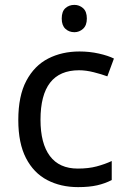

<svg xmlns="http://www.w3.org/2000/svg" viewBox="-20 -757 520 787"><path d="M300 10Q229 10 173.5 -19Q118 -48 86.5 -109Q55 -170 55 -265Q55 -364 88 -426Q121 -488 177.5 -517Q234 -546 306 -546Q347 -546 385 -537.5Q423 -529 447 -517L420 -444Q396 -453 364 -461Q332 -469 304 -469Q146 -469 146 -266Q146 -169 184.5 -117.5Q223 -66 299 -66Q343 -66 376.5 -75Q410 -84 438 -97V-19Q411 -5 378.5 2.5Q346 10 300 10ZM285 -737Q305 -737 320.5 -723.5Q336 -710 336 -681Q336 -653 320.5 -639Q305 -625 285 -625Q263 -625 248 -639Q233 -653 233 -681Q233 -710 248 -723.5Q263 -737 285 -737Z"/></svg>

Font: Noto Sans Mende Kikakui
Style: Regular
Weight: 400
Designer: Monotype Design Team
Foundry: Monotype Imaging Inc.
Version: Version 2.003; ttfautohint (v1.8.4.7-5d5b)